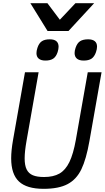

<svg xmlns="http://www.w3.org/2000/svg" viewBox="-20 -1183 660 1211"><path d="M50.5 -184.5Q50.5 -233 62 -299L137.5 -727H223.5L147.5 -295.5Q135.5 -228 135.5 -184Q135.5 -139.5 148.2 -114Q161 -88.5 187.5 -77.5Q214 -66.5 258 -66.5Q316.5 -66.5 354.8 -88.2Q393 -110 417.8 -161Q442.5 -212 458.5 -301.5L533.5 -727H620.5L544 -293Q524 -179 493.2 -115.2Q462.5 -51.5 406.5 -21.8Q350.5 8 255 8Q149 8 99.8 -38Q50.5 -84 50.5 -184.5ZM210 -847.5Q210 -862.5 216 -881Q225.5 -910.5 243.8 -922.8Q262 -935 294 -935Q322 -935 335.8 -923Q349.5 -911 349.5 -888.5Q349.5 -873.5 343.5 -854.5Q334 -825.5 315.8 -813.2Q297.5 -801 266.5 -801Q239 -801 224.5 -813Q210 -825 210 -847.5ZM450.5 -848.5Q450.5 -863 456.5 -881Q466.5 -911 485 -923Q503.5 -935 536 -935Q563 -935 577.5 -923.5Q592 -912 592 -889Q592 -873.5 585.5 -854.5Q575.5 -825.5 557.5 -813.2Q539.5 -801 508 -801Q479.5 -801 465 -813.2Q450.5 -825.5 450.5 -848.5ZM171.5 -1163H279L357.5 -1058.5L456 -1163H574L412 -987.5H280Z"/></svg>

Font: JuliaMono
Style: Italic
Weight: 400
Italic angle: -9°
Monospace: yes
Designer: cormullion
Foundry: corm
Version: Version 0.057; ttfautohint (v1.8.4)